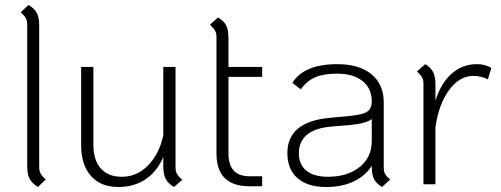

<svg xmlns="http://www.w3.org/2000/svg" viewBox="-20 -738 2005 769"><path d="M89 -72V-640Q89 -655 83.5 -665Q78 -675 63 -689L94 -718Q118 -704 127.5 -686Q137 -668 137 -636V-68Q137 -53 142.5 -43Q148 -33 163 -19L132 11Q108 -4 98.5 -22Q89 -40 89 -72Z M710 -18 677 11Q653 -3 643.5 -21.5Q634 -40 634 -72V-109Q609 -51 563 -20Q517 11 454 11Q383 11 344 -33.5Q305 -78 305 -157V-470H354V-159Q354 -97 383.5 -63.5Q413 -30 468 -30Q528 -30 572.5 -75Q617 -120 634 -195V-470H683V-68Q683 -52 688.5 -42Q694 -32 710 -18Z M895 -430V-124Q895 -32 979 -32H1030V8H979Q847 8 847 -124V-590Q847 -605 841.5 -615Q836 -625 821 -639L853 -668Q877 -654 886 -636Q895 -618 895 -586V-470H1030V-430Z M1543 -19 1510 11Q1487 -3 1478 -21Q1469 -39 1469 -70V-74Q1443 -33 1396 -11Q1349 11 1286 11Q1212 11 1171.5 -24.5Q1131 -60 1131 -125Q1131 -250 1300 -266L1385 -274Q1433 -279 1451 -291Q1469 -303 1469 -332Q1469 -384 1432 -413.5Q1395 -443 1331 -443Q1276 -443 1242.5 -428.5Q1209 -414 1185 -380L1151 -406Q1197 -481 1331 -481Q1419 -481 1468 -440.5Q1517 -400 1517 -327V-68Q1517 -52 1522 -42Q1527 -32 1543 -19ZM1469 -173V-261Q1445 -243 1380 -237L1306 -231Q1241 -225 1209 -198Q1177 -171 1177 -125Q1177 -79 1207 -54.5Q1237 -30 1293 -30Q1372 -30 1420.5 -69Q1469 -108 1469 -173Z M1948 -466 1934 -420Q1908 -434 1876 -434Q1821 -434 1779.5 -378.5Q1738 -323 1724 -229V0H1676V-403Q1676 -418 1670.5 -428Q1665 -438 1650 -452L1683 -481Q1706 -467 1715 -449Q1724 -431 1724 -399V-335Q1746 -405 1789 -443Q1832 -481 1890 -481Q1924 -481 1948 -466Z"/></svg>

Font: KoHo Light
Style: Regular
Weight: 300
Version: Version 1.000; ttfautohint (v1.6)